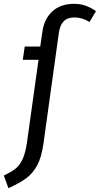

<svg xmlns="http://www.w3.org/2000/svg" viewBox="-80 -770 521 1002"><path d="M421 -712 387 -655Q350 -679 309 -679Q272 -679 252.5 -659Q233 -639 227 -598L147 -22Q137 50 114.5 92Q92 134 58 159.5Q24 185 -36 212L-60 146Q-22 128 0.5 110.5Q23 93 38 60.5Q53 28 61 -28L121 -458H39L49 -527H130L141 -603Q150 -671 193 -710.5Q236 -750 306 -750Q339 -750 366 -740.5Q393 -731 421 -712Z"/></svg>

Font: Fira Sans Condensed
Style: Italic
Weight: 400
Width: 3
Italic angle: -8°
Designer: bBox Type GmbH & Carrois Corporate GbR & Edenspiekermann AG
Foundry: bBox Type GmbH & Carrois Corporate GbR & Edenspiekermann AG
Version: Version 4.301